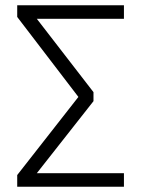

<svg xmlns="http://www.w3.org/2000/svg" viewBox="-20 -705 534 725"><path d="M448 0H45V-44L276 -339L45 -641V-685H448V-634H119L333 -357V-323L119 -51H448Z"/></svg>

Font: Trujillo Light
Style: Regular
Weight: 300
Designer: Fira Sans original fonts by bBox Type GmbH, Carrois Corporate GbR, & Edenspiekermann AG / Changes by Cristiano Sobral
Foundry: Fira Sans original fonts by bBox Type GmbH, Carrois Corporate GbR, & Edenspiekermann AG / Changes by Cristiano Sobral
Version: Version 4.301;July 28, 2020;FontCreator 13.0.0.2655 64-bit